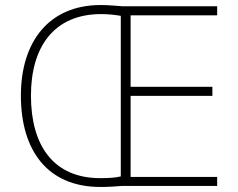

<svg xmlns="http://www.w3.org/2000/svg" viewBox="-20 -739 945 763"><path d="M380 -719C176 -719 63 -575 63 -359C63 -142 168 4 379 4C412 4 439 2 463 0H843V-36H499V-358H824V-394H499V-678H843V-714H469C435 -716 414 -719 380 -719ZM382 -683C416 -683 442 -679 460 -676V-38C440 -33 413 -31 379 -31C192 -31 103 -161 103 -359C103 -552 194 -683 382 -683Z"/></svg>

Font: Noto Sans Cherokee ExtraLight
Style: Regular
Weight: 200
Designer: Monotype Design Team
Foundry: Monotype Imaging Inc.
Version: Version 2.001